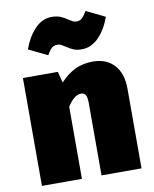

<svg xmlns="http://www.w3.org/2000/svg" viewBox="-89 -870 749 936"><g transform="rotate(-10 286.0 -401.5)"><path d="M535 -394V0H337V-358Q337 -388 329.5 -399Q322 -410 307 -410Q274 -410 240 -357V0H42V-534H215L229 -479Q266 -518 304.5 -536Q343 -554 391 -554Q458 -554 496.5 -512Q535 -470 535 -394ZM273 -649Q261 -657 253 -661Q245 -665 236 -665Q218 -665 207 -655Q196 -645 183 -622L90 -667Q111 -726 147.5 -764.5Q184 -803 231 -803Q256 -803 273.5 -796Q291 -789 310 -776Q322 -768 330 -764Q338 -760 347 -760Q364 -760 375 -770Q386 -780 399 -803L492 -758Q471 -698 434 -660Q397 -622 349 -622Q325 -622 308.5 -629Q292 -636 273 -649Z"/></g></svg>

Font: Fira Sans Black
Style: Regular
Weight: 900
Designer: Carrois Corporate & Edenspiekermann AG
Foundry: Carrois Corporate GbR & Edenspiekermann AG
Version: Version 4.203